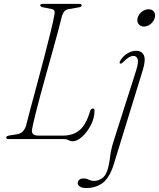

<svg xmlns="http://www.w3.org/2000/svg" viewBox="-20 -720 823 994"><path d="M311 0H28Q8.5 0 12.5 -9Q13 -17 34 -19.5L66.5 -24.5Q102 -29.5 114.5 -68.5Q124.5 -108.5 140.5 -167.8Q156.5 -227 174.8 -295.2Q193 -363.5 210.8 -431Q228.5 -498.5 242.2 -555.2Q256 -612 262.5 -647.5Q267 -669.5 247 -673.5L206 -681.5Q188 -684.5 188 -693Q188 -700 206 -700H388Q403 -700 403 -692Q403 -683.5 383 -681L339.5 -673.5Q324 -672 315.2 -663.2Q306.5 -654.5 301 -638Q294.5 -610 282.2 -564.2Q270 -518.5 254.2 -462.2Q238.5 -406 222 -346.8Q205.5 -287.5 190.2 -231.2Q175 -175 163.5 -128.8Q152 -82.5 146.5 -54Q138.5 -18 178.5 -18H305Q360.5 -18 393.5 -47.5Q426.5 -77 446.5 -144.5Q450 -158 460.5 -158Q469.5 -158 469.5 -149Q469.5 -110 450.8 -73.2Q432 -36.5 405.5 -12.5Q379 11.5 356 11.5Q345 11.5 335.2 5.8Q325.5 0 311 0ZM725 -582.5Q707 -582.5 697.2 -595.8Q687.5 -609 692.5 -627Q698 -646.5 714.5 -659.2Q731 -672 749 -672Q768 -672 777.2 -659.2Q786.5 -646.5 781 -627Q776 -609 760 -595.8Q744 -582.5 725 -582.5ZM719.5 -358 568.5 132Q548 198.5 512.8 226Q477.5 253.5 426.5 253.5Q405 253.5 393.8 246Q382.5 238.5 382.5 227.5Q382.5 218.5 389.8 211.2Q397 204 412 204Q428 204 439.5 210.2Q451 216.5 469.5 216.5Q488.5 216.5 510 201.8Q531.5 187 542 139.5Q547.5 115 551.2 83.2Q555 51.5 572 -1.5L684 -352.5Q698 -396.5 692.8 -413.5Q687.5 -430.5 671 -430.5Q660 -430.5 648 -423.8Q636 -417 619.5 -400Q608 -388.5 602 -391Q596 -393.5 602.5 -405.5Q616.5 -429.5 639.2 -443.2Q662 -457 684.5 -457Q714 -457 724.8 -433.8Q735.5 -410.5 719.5 -358Z"/></svg>

Font: Fraunces 9pt S000 Thin
Style: Italic
Weight: 100
Italic angle: -16°
Version: Version 1.000; ttfautohint (v1.8.3)